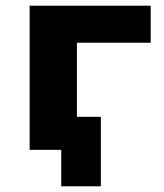

<svg xmlns="http://www.w3.org/2000/svg" viewBox="-20 -526 574 674"><path d="M195 128V0H98V-116H334V128ZM84 0V-506H509V-376H250V0Z"/></svg>

Font: Nunito Sans 6pt ExtraBold
Style: Regular
Weight: 800
Version: Version 3.101;gftools[0.9.27]